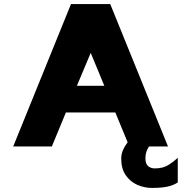

<svg xmlns="http://www.w3.org/2000/svg" viewBox="-20 -720 894 944"><path d="M45 0 329 -700H522L806 0H616L547 -167H304L235 0ZM358 -298H493L426 -460ZM727 204Q690 204 655.5 189Q621 174 598.5 142Q576 110 576 60Q576 37 585.5 16Q595 -5 616 -31H739Q723 -17 709 6Q695 29 695 58Q695 86 708.5 97Q722 108 741 108Q782 108 808.5 91Q835 74 854 56V177Q833 191 803.5 197.5Q774 204 727 204Z"/></svg>

Font: Panamera Black
Style: Regular
Weight: 900
Designer: Bastien Sozeau
Foundry: NBR — Bastien Sozeau
Version: Version 3.002; ttfautohint (v1.8.4.7-5d5b);gftools[0.9.33]